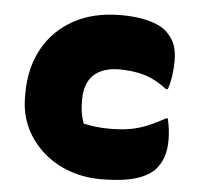

<svg xmlns="http://www.w3.org/2000/svg" viewBox="-45 -607 691 666"><g transform="rotate(5 300.0 -273.5)"><path d="M350 -560Q392 -560 424 -554Q456 -548 478.5 -538Q501 -528 514 -514Q531 -497 540 -475Q549 -453 549 -416Q549 -392 545.5 -367Q542 -342 534 -318H528Q484 -351 445 -361.5Q406 -372 360 -372Q322 -372 295 -358.5Q268 -345 254.5 -319.5Q241 -294 241 -258V-250Q241 -230 244 -211Q247 -192 254 -174Q275 -169 296.5 -166.5Q318 -164 343 -164Q383 -164 413.5 -169Q444 -174 473.5 -186Q503 -198 537 -217H543Q547 -200 549.5 -181Q552 -162 552 -143Q552 -107 542.5 -81Q533 -55 514 -35Q498 -20 473 -9Q448 2 412.5 7.5Q377 13 328 13Q272 13 221 -5Q170 -23 130 -57.5Q90 -92 66.5 -140.5Q43 -189 43 -250V-260Q43 -350 80.5 -417.5Q118 -485 187 -522.5Q256 -560 350 -560Z"/></g></svg>

Font: Recursive Monospace Casual Black
Style: Regular
Weight: 900
Version: Version 1.047